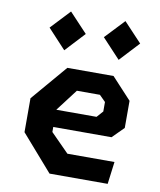

<svg xmlns="http://www.w3.org/2000/svg" viewBox="-89 -885 798 956"><g transform="rotate(10 310.0 -407.0)"><path d="M227 0H521L535.5 -113H297.5L205 -206.5V-232H499.5L556.5 -289V-426L456.5 -534H223L68.5 -353V-181.5ZM192.5 -617.5 284 -716 192.5 -813.5 101 -716ZM467.5 -617.5 559 -716 467.5 -813.5 375.5 -716ZM205 -319 289.5 -430H406L437 -399V-351L408.5 -319Z"/></g></svg>

Font: Monaspace Krypton
Style: Bold
Weight: 700
Designer: Riley Cran & the Lettermatic Team
Foundry: Lettermatic
Version: Version 1.200 (Monaspace Krypton)